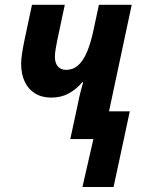

<svg xmlns="http://www.w3.org/2000/svg" viewBox="-20 -565 594 780"><path d="M314.9 194.8 359.4 0H265.6L297.4 -147.9Q301.3 -168.5 306.6 -189.7Q312 -210.9 317.9 -231.4H314.5Q290 -202.1 259 -185.3Q228 -168.5 188.5 -168.5Q150.4 -168.5 122.8 -185.3Q95.2 -202.1 80.6 -232.9Q65.9 -263.7 65.9 -305.7Q65.9 -324.2 69.8 -349.4Q73.7 -374.5 79.1 -400.4L109.9 -545.4H243.2L212.9 -402.8Q209 -383.8 206.1 -366.2Q203.1 -348.6 203.1 -333.5Q203.1 -309.1 215.1 -295.2Q227.1 -281.2 248.5 -281.2Q276.4 -281.2 297.1 -299.3Q317.9 -317.4 333.7 -354.7Q349.6 -392.1 361.3 -449.7L381.8 -545.4H515.1L422.9 -112.8H507.3L441.4 194.8Z"/></svg>

Font: Open Sans SemiCondensed
Style: Bold Italic
Weight: 700
Width: 4
Italic angle: -12°
Designer: Monotype Design Team
Foundry: Monotype Imaging Inc.
Version: Version 3.003